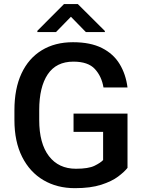

<svg xmlns="http://www.w3.org/2000/svg" viewBox="-20 -932 721 961"><path d="M618.2 -363.3V-91.8Q603 -72.3 571.3 -48.3Q539.6 -24.4 486.6 -7.3Q433.6 9.8 355 9.8Q265.6 9.8 197.5 -30.3Q129.4 -70.3 90.8 -146.7Q52.2 -223.1 52.2 -331.1V-380.4Q52.2 -488.3 87.6 -564.2Q123 -640.1 189 -680.4Q254.9 -720.7 345.2 -720.7Q432.6 -720.7 490.2 -691.7Q547.9 -662.6 578.9 -611.3Q609.9 -560.1 618.2 -494.1H498Q488.8 -549.8 454.8 -586.7Q420.9 -623.5 347.2 -623.5Q261.7 -623.5 219 -560.1Q176.3 -496.6 176.3 -381.3V-331.1Q176.3 -213.9 224.9 -150.6Q273.4 -87.4 359.9 -87.4Q422.9 -87.4 453.1 -102.3Q483.4 -117.2 496.1 -130.9V-272H348.1V-363.3ZM369.6 -911.6 504.9 -776.9V-771.5H409.7L335 -848.1L260.3 -771.5H167V-777.8L300.3 -911.6Z"/></svg>

Font: Vazirmatn RD FD Medium
Style: Regular
Weight: 500
Designer: Saber Rastikerdar
Foundry: Saber Rastikerdar
Version: Version 33.003